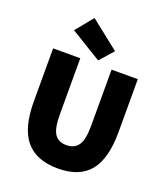

<svg xmlns="http://www.w3.org/2000/svg" viewBox="-162 -1017 996 1142"><g transform="rotate(20 336.0 -446.0)"><path d="M344 -674 148 -794 238 -904 420 -760ZM338 12Q201 12 134.5 -67.5Q68 -147 68 -314V-650H240V-294Q240 -207 263.5 -171.5Q287 -136 338 -136Q389 -136 413.5 -171.5Q438 -207 438 -294V-650H604V-314Q604 -147 539 -67.5Q474 12 338 12Z"/></g></svg>

Font: TypoPRO Source Sans Pro
Style: Regular
Weight: 900
Designer: Paul D. Hunt
Foundry: Adobe Systems Incorporated
Version: Version 2.020;PS 2.000;hotconv 1.0.86;makeotf.lib2.5.63406